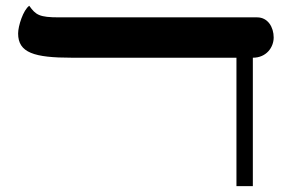

<svg xmlns="http://www.w3.org/2000/svg" viewBox="-20 -637 1017 657"><path d="M845.2 -439.5C891.6 -439.5 916.5 -475.1 916.5 -508.8C916.5 -543.5 897 -577.6 859.9 -577.6H182.1C114.3 -577.6 102.5 -585.9 80.1 -617.2C59.6 -603 42 -548.3 42 -522.5C42 -456.5 96.7 -439.5 226.1 -439.5H789.1V0H845.2Z"/></svg>

Font: Cardo
Style: Italic
Weight: 400
Designer: David J. Perry
Foundry: David J. Perry
Version: Version 0.99